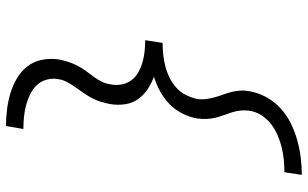

<svg xmlns="http://www.w3.org/2000/svg" viewBox="-213 -660 1026 640"><g transform="rotate(-90 300.0 -340.0)"><path d="M37 153 46 95Q67 95 87.5 93Q108 91 128.5 86Q149 81 169 72.5Q189 64 206.5 50.5Q224 37 236 18Q248 -1 251 -22Q253 -36 251.5 -51Q250 -66 245.5 -80Q241 -94 236 -107.5Q231 -121 227.5 -135Q224 -149 223.5 -164.5Q223 -180 225 -195Q229 -220 241 -244Q253 -268 272 -287Q291 -306 315 -319Q339 -332 364 -340Q342 -348 322.5 -361Q303 -374 289.5 -393Q276 -412 272.5 -436.5Q269 -461 273 -485Q276 -501 280.5 -516Q285 -531 292.5 -545.5Q300 -560 309.5 -573.5Q319 -587 328.5 -600.5Q338 -614 346 -628.5Q354 -643 356 -658Q360 -678 354.5 -697.5Q349 -717 336 -730.5Q323 -744 305.5 -752.5Q288 -761 269.5 -766Q251 -771 231 -773Q211 -775 190 -775L200 -833Q228 -833 256 -829.5Q284 -826 310 -818Q336 -810 359 -796.5Q382 -783 398.5 -762Q415 -741 420.5 -713.5Q426 -686 422 -658Q419 -643 414.5 -628Q410 -613 402.5 -598Q395 -583 385.5 -569.5Q376 -556 366 -543Q356 -530 348.5 -515.5Q341 -501 339 -485Q335 -466 338.5 -447.5Q342 -429 352.5 -415Q363 -401 379 -392Q395 -383 412.5 -378Q430 -373 448.5 -371Q467 -369 486 -369L484 -356L477 -311Q458 -311 438.5 -309Q419 -307 399.5 -302Q380 -297 361.5 -288Q343 -279 327.5 -265Q312 -251 303 -232.5Q294 -214 290 -195Q288 -180 290 -165Q292 -150 296 -136Q300 -122 305 -108.5Q310 -95 313.5 -81Q317 -67 318 -52Q319 -37 316 -22Q311 7 296.5 34Q282 61 259 82Q236 103 208.5 116.5Q181 130 152 138Q123 146 94 149.5Q65 153 37 153Z"/></g></svg>

Font: Iosevka Slab LtExObl
Style: Regular
Weight: 300
Width: 7
Italic angle: -9°
Monospace: yes
Designer: Belleve Invis
Foundry: Belleve Invis
Version: Version 11.1.0; ttfautohint (v1.8.3)